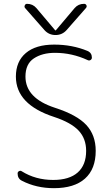

<svg xmlns="http://www.w3.org/2000/svg" viewBox="-20 -973 583 1003"><path d="M263 -362Q63 -427 63 -573Q63 -652 115 -696Q167 -740 263 -740Q357 -740 437 -707Q460 -697 460 -672Q460 -664 453 -659.5Q446 -655 438 -659Q356 -697 267 -697Q201 -697 157 -668Q113 -639 113 -573Q113 -460 267 -410Q382 -373 431 -320Q480 -267 480 -185Q480 -90 424 -40Q368 10 262 10Q169 10 94 -29Q72 -40 72 -67Q72 -75 79.5 -79Q87 -83 94 -78Q166 -33 258 -33Q342 -33 386 -72Q430 -111 430 -185Q430 -249 390.5 -291Q351 -333 263 -362ZM370 -931Q389 -953 419 -953Q428 -953 431.5 -945.5Q435 -938 429 -931L328 -816Q305 -790 270 -790Q235 -790 212 -816L111 -931Q106 -937 109.5 -945Q113 -953 121 -953Q151 -953 170 -931L268 -815Q269 -814 270 -814L272 -815Z"/></svg>

Font: Rounded Mplus 1c Light
Style: Regular
Weight: 300
Version: Version 1.059.20150529